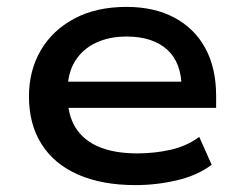

<svg xmlns="http://www.w3.org/2000/svg" viewBox="-20 -528 707 557"><path d="M373 9Q276 9 206.5 -21.5Q137 -52 100.5 -110Q64 -168 64 -248Q64 -323 98 -381.5Q132 -440 195.5 -474Q259 -508 347 -508Q428 -508 486.5 -476.5Q545 -445 576 -387.5Q607 -330 607 -250V-215H153V-291H527L507 -271Q507 -346 465 -384Q423 -422 347 -422Q297 -422 258.5 -404Q220 -386 198 -351Q176 -316 176 -264V-252Q176 -195 199 -158Q222 -121 267 -102Q312 -83 379 -83Q428 -83 475 -93.5Q522 -104 558 -131L594 -50Q553 -19 493.5 -5Q434 9 373 9Z"/></svg>

Font: Nunito Sans 7pt SemiExpanded SemiBold
Style: Regular
Weight: 600
Width: 6
Designer: Vernon Adams
Foundry: Vernon Adams
Version: Version 3.101;gftools[0.9.27]